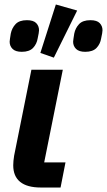

<svg xmlns="http://www.w3.org/2000/svg" viewBox="-20 -836 477 856"><path d="M272 -112 250 0H162Q101 0 70 -25Q39 -50 39 -99Q39 -107 40 -119Q41 -131 43 -142L120 -525H260L177 -112ZM324 -789 220 -579 160 -600 229 -816ZM77 -605Q49 -605 36 -618Q23 -631 23 -650Q23 -655 24.5 -663.5Q26 -672 28 -686Q33 -711 49.5 -728.5Q66 -746 100 -746Q129 -746 141.5 -733Q154 -720 154 -701Q154 -696 152.5 -687.5Q151 -679 148 -665Q144 -640 127.5 -622.5Q111 -605 77 -605ZM360 -605Q332 -605 319 -618Q306 -631 306 -650Q306 -655 307.5 -663.5Q309 -672 311 -686Q316 -711 332.5 -728.5Q349 -746 383 -746Q412 -746 424.5 -733Q437 -720 437 -701Q437 -696 435.5 -687.5Q434 -679 431 -665Q427 -640 410.5 -622.5Q394 -605 360 -605Z"/></svg>

Font: IBM Plex Sans
Style: Bold Italic
Weight: 700
Italic angle: -11.31°
Designer: Mike Abbink, Paul van der Laan, Pieter van Rosmalen
Foundry: Bold Monday
Version: Version 3.201